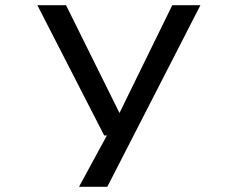

<svg xmlns="http://www.w3.org/2000/svg" viewBox="-20 -520 915 740"><path d="M284.5 200 392 2H381.5L124 -500H234.5L440.5 -84.5L644 -500H752.5L393.5 200Z"/></svg>

Font: Trispace SemiExpanded
Style: Regular
Weight: 400
Width: 6
Designer: Tyler Finck
Foundry: Etcetera Type Company
Version: Version 1.210; ttfautohint (v1.8.3)